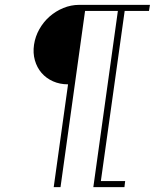

<svg xmlns="http://www.w3.org/2000/svg" viewBox="-20 -770 637 790"><path d="M229 0H201L260 -423Q226 -423 198 -435.5Q170 -448 151 -470Q132 -492 123.5 -522Q115 -552 120 -586Q125 -620 142 -650Q159 -680 184 -702Q209 -724 240.5 -737Q272 -750 306 -750H597L593 -725H493L395 -25H495L492 0H364L465 -725H330Z"/></svg>

Font: Josefin Slab Light
Style: Italic
Weight: 300
Italic angle: -12°
Designer: Santiago Orozco
Foundry: Typemade
Version: Version 2.000